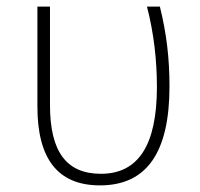

<svg xmlns="http://www.w3.org/2000/svg" viewBox="-20 -550 603 580"><path d="M282 10C423 10 492 -89 492 -289C492 -375 483 -449 463 -530H424C445 -449 454 -367 454 -287C454 -112 398 -25 285 -25C181 -25 131 -91 131 -233V-530H93V-228C93 -71 154 10 282 10Z"/></svg>

Font: Noto Sans Mono SemiCondensed ExtraLight
Style: Regular
Weight: 200
Width: 4
Designer: Monotype Design Team
Foundry: Monotype Imaging Inc.
Version: Version 2.014